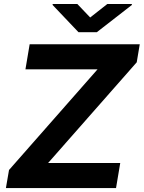

<svg xmlns="http://www.w3.org/2000/svg" viewBox="-20 -951 727 971"><path d="M9.9 0 25.6 -91.3 473.4 -600.5H108.7L130 -727.3H686.8L671.5 -636L223.4 -126.8H588.1L566.8 0ZM371.1 -930.8 436.1 -862.6 522.7 -930.8H647L646.7 -925.8L469.5 -788H377.1L246.1 -925.8L246.4 -930.8Z"/></svg>

Font: Inter UI
Style: Bold Italic
Weight: 700
Italic angle: 9.39999°
Designer: Rasmus Andersson
Foundry: rsms
Version: 3.2;8d6f07862